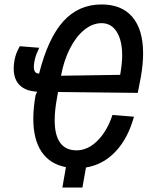

<svg xmlns="http://www.w3.org/2000/svg" viewBox="-20 -751 662 862"><path d="M519.5 -415 521.5 -427Q528.5 -469 528.5 -502.5Q528.5 -569.5 504 -608.2Q479.5 -647 436 -647Q395.5 -647 358.2 -616.8Q321 -586.5 293.8 -532.8Q266.5 -479 254 -411ZM69 -543.5 156 -536.5Q149 -521.5 143.2 -506.8Q137.5 -492 134 -472Q132 -461.5 132 -450.5Q132 -436 137.5 -428.5Q143 -421 155.5 -420.5Q195.5 -579 264 -655Q332.5 -731 436 -731Q527 -731 574.8 -674.2Q622.5 -617.5 622.5 -511Q622.5 -464.5 612.5 -406L598.5 -334L240.5 -338L235 -306Q225.5 -254 225.5 -211Q225.5 -144 250.2 -110Q275 -76 323.5 -76Q374 -76 417.2 -118.8Q460.5 -161.5 485 -235L581.5 -227Q554 -128.5 498.2 -70Q442.5 -11.5 366 1L350 91H260L276 -0.5Q203.5 -14.5 166.5 -69.8Q129.5 -125 129.5 -218Q129.5 -264.5 139.5 -323L146.5 -339.5Q95.5 -342 68.5 -368.5Q41.5 -395 41.5 -443.5Q41.5 -462 45 -480Q50.5 -512 69 -543.5Z"/></svg>

Font: JuliaMono SemiBold
Style: Italic
Weight: 600
Italic angle: -9°
Monospace: yes
Designer: cormullion
Foundry: corm
Version: Version 0.056; ttfautohint (v1.8.4)